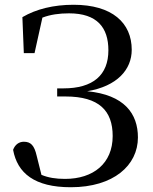

<svg xmlns="http://www.w3.org/2000/svg" viewBox="-20 -769 642 806"><path d="M277 17C457 17 559 -75 559 -192C559 -292 502 -371 346 -386C472 -407 533 -477 533 -560C533 -673 451 -749 289 -749C205 -749 132 -731 74 -697L80 -546H125L158 -695C192 -708 229 -713 270 -713C388 -713 435 -653 435 -558C435 -454 371 -398 246 -398H220V-364H255C396 -364 453 -304 453 -198C453 -83 372 -18 253 -18C214 -18 183 -23 154 -35L134 -115C124 -159 109 -174 80 -174C60 -174 43 -162 35 -140C53 -42 125 17 277 17Z"/></svg>

Font: Noto Serif KR Medium
Style: Regular
Weight: 500
Designer: Ryoko NISHIZUKA 西塚涼子 (kana & ideographs); Frank Grießhammer (Latin, Greek & Cyrillic); Wenlong ZHANG 张文龙 (bopomofo); San
Foundry: Adobe
Version: Version 2.001;hotconv 1.1.0;makeotfexe 2.6.0